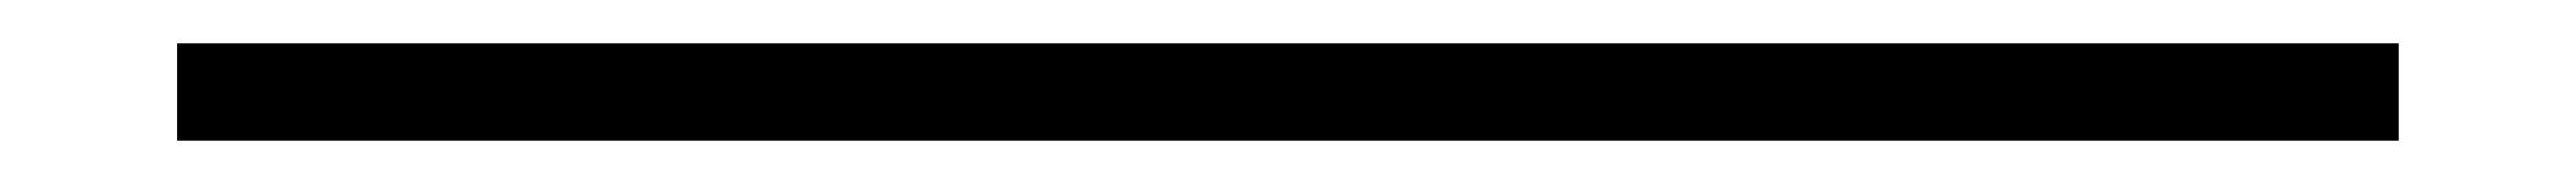

<svg xmlns="http://www.w3.org/2000/svg" viewBox="-20 72 1178 84"><path d="M61 136.2V91.8H1077.1V136.2Z"/></svg>

Font: Sporting Grotesque
Style: Gras
Weight: 700
Designer: Lucas LE BIHAN
Foundry: Lucas LE BIHAN
Version: Version 1.001